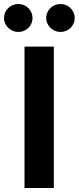

<svg xmlns="http://www.w3.org/2000/svg" viewBox="-63 -940 394 960"><path d="M206.1 0H59.6V-707H206.1ZM-43 -849.6Q-43 -868.7 -33.4 -884.8Q-23.9 -900.9 -7.3 -910.4Q9.3 -919.9 28.3 -919.9Q47.9 -919.9 64.2 -910.4Q80.6 -900.9 90.1 -884.8Q99.6 -868.7 99.6 -849.6Q99.6 -831.1 90.1 -815.2Q80.6 -799.3 64.2 -789.8Q47.9 -780.3 28.3 -780.3Q9.3 -780.3 -7.1 -789.8Q-23.4 -799.3 -33.2 -815.4Q-43 -831.5 -43 -849.6ZM168 -849.6Q168 -868.7 177.5 -884.8Q187 -900.9 203.6 -910.4Q220.2 -919.9 239.3 -919.9Q258.8 -919.9 275.1 -910.4Q291.5 -900.9 301 -884.8Q310.5 -868.7 310.5 -849.6Q310.5 -831.1 301 -815.2Q291.5 -799.3 275.1 -789.8Q258.8 -780.3 239.3 -780.3Q220.2 -780.3 203.9 -789.8Q187.5 -799.3 177.7 -815.4Q168 -831.5 168 -849.6Z"/></svg>

Font: Pretendard Std
Style: Bold
Weight: 700
Designer: Base glyphs from Inter by Rasmus Andersson; Hangeul glyphs from Noto Sans CJK(Source Han Sans) by Jang Soo-young and Kan
Foundry: Kil Hyung-jin
Version: Version 1.309